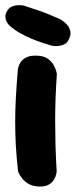

<svg xmlns="http://www.w3.org/2000/svg" viewBox="-22 -711 288 731"><path d="M123.2 -1Q101.2 -2.5 86.6 -11Q72 -19.5 63 -30.9Q54 -42.2 50.4 -50.4Q46.8 -58.5 46.8 -58.5Q40.8 -112.5 38.2 -158Q35.8 -203.5 35.8 -246.9Q35.8 -290.2 38.4 -338.8Q41 -387.2 46 -447.5Q46 -447.5 48 -455.6Q50 -463.8 56.5 -474.1Q63 -484.5 77.8 -492.2Q92.5 -500 117 -499.2Q143.8 -498.5 159.1 -487.9Q174.5 -477.2 182.1 -463.6Q189.8 -450 192.1 -439.8Q194.5 -429.5 194.5 -429.5Q191.2 -380.8 189.6 -338Q188 -295.2 188 -252.5Q188 -209.8 189.2 -162.2Q190.5 -114.8 193.8 -57.5Q193.8 -57.5 192.1 -48.5Q190.5 -39.5 184 -27.8Q177.5 -16 163.2 -7.8Q149 0.5 123.2 -1ZM176.2 -536.8Q162.2 -541 141.9 -547.4Q121.5 -553.8 99.1 -563.1Q76.8 -572.5 55 -584.6Q33.2 -596.8 16 -612Q16 -612 11.6 -616.5Q7.2 -621 3 -629.1Q-1.2 -637.2 -1.5 -647.6Q-1.8 -658 5.8 -670.5Q12.5 -681.5 23.2 -686Q34 -690.5 44.6 -691.1Q55.2 -691.8 62.2 -690.6Q69.2 -689.5 69.2 -689.5Q95.5 -680.8 127.9 -669.9Q160.2 -659 209.2 -636.8Q209.2 -636.8 217.2 -631.4Q225.2 -626 234.1 -615.9Q243 -605.8 245.9 -591.1Q248.8 -576.5 238.5 -558Q232.8 -547 222.4 -542.1Q212 -537.2 201.6 -536.1Q191.2 -535 183.8 -535.9Q176.2 -536.8 176.2 -536.8Z"/></svg>

Font: Sour Gummy Black
Style: Regular
Weight: 900
Version: Version 1.000